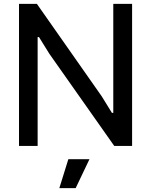

<svg xmlns="http://www.w3.org/2000/svg" viewBox="-20 -760 787 1000"><path d="M336 69H446L374 220H289ZM79 -740H172L510 -258L563 -172H570V-740H668V0H575L237 -480L183 -567H176V0H79Z"/></svg>

Font: Encode Sans Narrow
Style: Medium
Weight: 500
Designer: Pablo Impallari, Andres Torresi
Foundry: Pablo Impallari, Andres Torresi
Version: Version 1.000; ttfautohint (v1.00) -l 8 -r 50 -G 200 -x 14 -